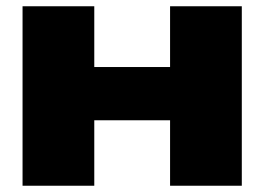

<svg xmlns="http://www.w3.org/2000/svg" viewBox="-20 -593 844 613"><path d="M52 0H281V-209H523V0H752V-573H523V-379H281V-573H52Z"/></svg>

Font: Bounded ExtBd
Style: Regular
Weight: 800
Designer: Vlad Churkin
Version: Version 3.0